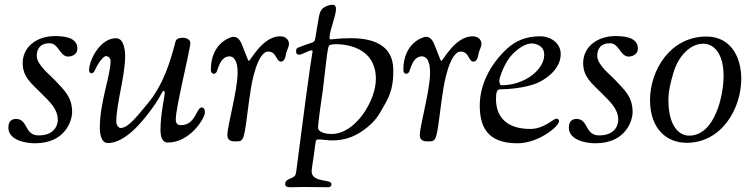

<svg xmlns="http://www.w3.org/2000/svg" viewBox="-20 -588 3156 804"><path d="M15 -54C15 -1 87 12 126 12C254 12 282 -83 282 -119C282 -186 244 -214 213 -249C189 -275 134 -316 134 -354C134 -384 149 -407 187 -407C226 -407 230 -351 266 -351C271 -351 304 -354 304 -385C304 -424 265 -437 211 -437C133 -437 75 -391 75 -324C75 -264 113 -238 153 -197C189 -161 222 -132 222 -85C222 -73 215 -21 142 -21C81 -21 98 -90 47 -90C35 -90 15 -85 15 -54Z M353 -294C353 -287 357 -281 363 -281C368 -281 374 -285 378 -295C392 -327 414 -353 423 -353C436 -353 443 -343 443 -332C443 -271 398 -161 398 -53C398 -24 405 11 432 11C505 11 579 -80 624 -144C654 -186 659 -208 665 -208C668 -208 670 -204 670 -197C670 -188 652 -109 652 -45C652 -14 660 9 682 9C776 9 838 -93 838 -117C838 -126 837 -138 824 -138C803 -138 799 -64 738 -64C729 -64 716 -66 716 -88C716 -139 777 -381 777 -408C777 -423 760 -430 744 -430C734 -430 718 -427 715 -414C692 -326 664 -234 599 -155C552 -99 517 -52 485 -52C478 -52 467 -62 467 -79C467 -155 504 -267 504 -355C504 -367 502 -428 466 -428C399 -428 353 -336 353 -294Z M863 -296C863 -282 871 -279 875 -279C880 -279 883 -282 886 -285C892 -292 900 -352 941 -352C959 -352 975 -334 975 -284C975 -209 932 -62 932 -22C932 2 952 4 962 4H967C1003 4 1001 4 1023 -166L1028 -199C1033 -241 1058 -372 1103 -372C1139 -372 1135 -330 1157 -330C1175 -330 1177 -361 1179 -368C1182 -379 1190 -392 1190 -405C1190 -419 1179 -436 1153 -436C1079 -436 1029 -333 1022 -333C1020 -333 1019 -334 994 -399C988 -415 978 -434 957 -434C948 -434 863 -410 863 -296Z M1174 183C1174 192 1184 196 1191 196H1200C1212 196 1232 195 1254 195C1282 195 1320 196 1354 196C1362 196 1368 192 1368 183C1368 160 1285 179 1285 129C1285 119 1291 86 1295 56C1303 -3 1300 -4 1315 -4C1329 -4 1354 0 1369 0C1418 0 1459 -12 1501 -42C1555 -81 1566 -107 1588 -145C1618 -196 1627 -232 1627 -294C1627 -400 1542 -428 1450 -428C1396 -428 1374 -423 1365 -423C1361 -423 1360 -425 1360 -428V-432C1360 -460 1387 -521 1387 -551C1387 -561 1383 -568 1373 -568C1362 -568 1352 -565 1344 -561C1313 -545 1318 -525 1304 -450C1295 -399 1307 -421 1227 -388C1221 -385 1220 -380 1220 -375V-371C1220 -365 1223 -359 1233 -359C1245 -359 1273 -377 1284 -377C1288 -377 1289 -375 1289 -372C1289 -369 1285 -372 1224 103C1221 127 1220 136 1218 142C1211 163 1174 157 1174 183ZM1312 -51C1312 -80 1326 -167 1332 -212L1345 -323C1351 -375 1355 -400 1362 -400C1368 -400 1370 -403 1386 -403C1422 -403 1554 -394 1554 -257C1554 -167 1469 -27 1369 -27C1323 -27 1312 -45 1312 -51Z M1669 -296C1669 -282 1677 -279 1681 -279C1686 -279 1689 -282 1692 -285C1698 -292 1706 -352 1747 -352C1765 -352 1781 -334 1781 -284C1781 -209 1738 -62 1738 -22C1738 2 1758 4 1768 4H1773C1809 4 1807 4 1829 -166L1834 -199C1839 -241 1864 -372 1909 -372C1945 -372 1941 -330 1963 -330C1981 -330 1983 -361 1985 -368C1988 -379 1996 -392 1996 -405C1996 -419 1985 -436 1959 -436C1885 -436 1835 -333 1828 -333C1826 -333 1825 -334 1800 -399C1794 -415 1784 -434 1763 -434C1754 -434 1669 -410 1669 -296Z M1989 -147C1989 -58 2020 12 2147 12C2234 12 2321 -58 2321 -81C2321 -87 2317 -91 2309 -91C2298 -91 2258 -48 2201 -48C2102 -48 2057 -98 2057 -173C2057 -199 2060 -214 2074 -214C2168 -215 2222 -237 2231 -241C2250 -249 2328 -290 2328 -362C2328 -406 2288 -436 2241 -436C2185 -436 2139 -418 2102 -383C2033 -319 1989 -233 1989 -147ZM2071 -251C2071 -264 2094 -328 2124 -359C2150 -386 2181 -406 2206 -406C2223 -406 2259 -397 2259 -359C2259 -296 2177 -231 2080 -231C2073 -231 2071 -244 2071 -251Z M2362 -54C2362 -1 2434 12 2473 12C2601 12 2629 -83 2629 -119C2629 -186 2591 -214 2560 -249C2536 -275 2481 -316 2481 -354C2481 -384 2496 -407 2534 -407C2573 -407 2577 -351 2613 -351C2618 -351 2651 -354 2651 -385C2651 -424 2612 -437 2558 -437C2480 -437 2422 -391 2422 -324C2422 -264 2460 -238 2500 -197C2536 -161 2569 -132 2569 -85C2569 -73 2562 -21 2489 -21C2428 -21 2445 -90 2394 -90C2382 -90 2362 -85 2362 -54Z M2702 -169C2702 -47 2773 10 2855 10C3002 10 3084 -133 3084 -258C3084 -352 3038 -435 2938 -435C2786 -435 2702 -293 2702 -169ZM2779 -168C2779 -209 2789 -245 2799 -280C2822 -361 2876 -405 2924 -405C2970 -405 3010 -364 3010 -270C3010 -187 2973 -20 2866 -20C2819 -20 2779 -67 2779 -168Z"/></svg>

Font: OFL Sorts Mill Goudy
Style: Italic
Weight: 500
Italic angle: -6°
Version: Version 003.000